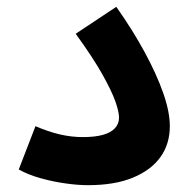

<svg xmlns="http://www.w3.org/2000/svg" viewBox="-20 -537 557 563"><path d="M35 -40 84 -167Q121 -151 155 -143Q189 -135 223 -135Q258 -135 281.5 -141.5Q305 -148 317 -161Q329 -174 329 -192Q329 -209 318.5 -239Q308 -269 281 -317.5Q254 -366 202 -438L321 -517Q369 -449 404 -384.5Q439 -320 458.5 -264.5Q478 -209 478 -167Q478 -115 450.5 -76.5Q423 -38 369.5 -16Q316 6 238 6Q209 6 173 1Q137 -4 100.5 -14Q64 -24 35 -40Z"/></svg>

Font: Farlight84_Sys_V01
Style: Bold
Weight: 700
Designer: Monotype Design Team, Nadine Chahine and Nizar Qandah
Foundry: Monotype Imaging Inc.
Version: Version 2.004;October 31, 2024;FontCreator 14.0.0.2814 64-bi